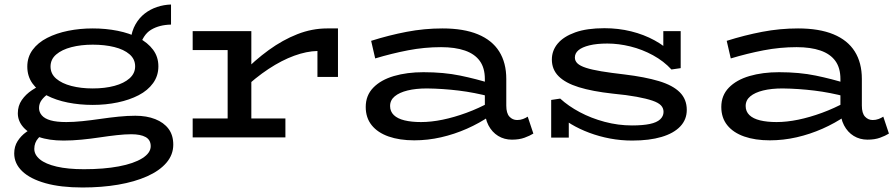

<svg xmlns="http://www.w3.org/2000/svg" viewBox="-20 -609 3970 851"><path d="M346 222Q249 222 181.5 203Q114 184 78.5 150Q43 116 43 71Q43 40 58 16.5Q73 -7 96 -23.5Q119 -40 142 -50L189 -25Q168 -17 150 3Q132 23 132 51Q132 77 157 97.5Q182 118 231.5 129.5Q281 141 352 141Q440 141 506.5 128.5Q573 116 610.5 92.5Q648 69 648 39Q648 11 625.5 -1.5Q603 -14 562 -14Q534 -14 498 -10Q462 -6 422 0Q382 6 341 10Q300 14 262 14Q197 14 152 -2Q107 -18 83 -45.5Q59 -73 59 -107Q59 -140 76.5 -165.5Q94 -191 122 -209.5Q150 -228 182 -240L226 -211Q210 -204 193 -192.5Q176 -181 164.5 -165.5Q153 -150 153 -130Q153 -112 165.5 -97.5Q178 -83 204.5 -75.5Q231 -68 274 -68Q306 -68 345 -72Q384 -76 425 -82Q466 -88 505.5 -92Q545 -96 580 -96Q630 -96 668 -81Q706 -66 727 -38Q748 -10 748 32Q748 77 717.5 112.5Q687 148 632 172.5Q577 197 504 209.5Q431 222 346 222ZM391 -144Q333 -144 280.5 -154.5Q228 -165 187.5 -186Q147 -207 124 -239Q101 -271 101 -314Q101 -356 124.5 -388Q148 -420 189 -441Q230 -462 282 -472.5Q334 -483 391 -483Q449 -483 501.5 -472.5Q554 -462 594.5 -441Q635 -420 658.5 -388.5Q682 -357 682 -315Q682 -273 658.5 -240.5Q635 -208 594.5 -187Q554 -166 501.5 -155Q449 -144 391 -144ZM391 -217Q445 -217 487.5 -228.5Q530 -240 554.5 -262Q579 -284 579 -315Q579 -347 554 -368.5Q529 -390 486.5 -400.5Q444 -411 391 -411Q339 -411 296.5 -400Q254 -389 229 -367.5Q204 -346 204 -314Q204 -282 229 -260.5Q254 -239 296.5 -228Q339 -217 391 -217ZM598 -397 559 -432Q564 -472 580.5 -501Q597 -530 621.5 -549Q646 -568 676 -578Q706 -588 738 -589V-500Q686 -499 649.5 -477Q613 -455 598 -397Z M1052 -208V-283Q1109 -342 1171 -387Q1233 -432 1298 -457.5Q1363 -483 1430 -483H1478V-268H1387V-383Q1339 -382 1284 -362Q1229 -342 1170.5 -303.5Q1112 -265 1052 -208ZM834 0V-84H1245V0ZM989 -24V-471H1094V-24ZM834 -387V-471H1088V-387Z M2249 10Q2215 10 2188 -6.5Q2161 -23 2145 -53.5Q2129 -84 2129 -125V-259Q2129 -308 2106.5 -339Q2084 -370 2040.5 -385Q1997 -400 1935 -400Q1861 -400 1788.5 -386Q1716 -372 1643 -350L1625 -428Q1704 -453 1782.5 -468Q1861 -483 1941 -483Q2035 -483 2098 -457Q2161 -431 2192.5 -381Q2224 -331 2224 -259V-141Q2224 -107 2238 -92Q2252 -77 2272 -77Q2286 -77 2298 -81.5Q2310 -86 2319 -92L2344 -17Q2328 -7 2304.5 1.5Q2281 10 2249 10ZM1816 13Q1751 13 1702.5 -4Q1654 -21 1627.5 -54Q1601 -87 1601 -135Q1601 -186 1634.5 -220.5Q1668 -255 1726 -272Q1784 -289 1857 -289Q1947 -289 2019.5 -274Q2092 -259 2155 -239V-180Q2083 -199 2013.5 -207.5Q1944 -216 1873 -217Q1823 -217 1786.5 -208Q1750 -199 1729.5 -182Q1709 -165 1709 -139Q1709 -115 1725.5 -99Q1742 -83 1773 -75.5Q1804 -68 1846 -68Q1891 -68 1942 -78.5Q1993 -89 2047.5 -109Q2102 -129 2155 -158L2153 -96Q2105 -63 2049.5 -38.5Q1994 -14 1935 -0.5Q1876 13 1816 13Z M2782 14Q2732 14 2684 5Q2636 -4 2592 -20.5Q2548 -37 2512 -58.5Q2476 -80 2450 -107L2501 -117V1H2423V-166L2463 -172Q2499 -139 2549.5 -112Q2600 -85 2660 -69Q2720 -53 2781 -53Q2829 -53 2860 -59.5Q2891 -66 2906 -80Q2921 -94 2921 -113Q2921 -130 2909.5 -142Q2898 -154 2871.5 -163Q2845 -172 2802 -180Q2759 -188 2696 -194Q2605 -204 2545.5 -222.5Q2486 -241 2456 -271Q2426 -301 2426 -345Q2426 -385 2452 -416Q2478 -447 2529.5 -465.5Q2581 -484 2659 -484Q2721 -484 2777.5 -470Q2834 -456 2881.5 -430Q2929 -404 2965 -367L2920 -354V-471H2997V-307L2956 -301Q2922 -338 2874.5 -364Q2827 -390 2774.5 -403Q2722 -416 2672 -416Q2625 -416 2592.5 -408Q2560 -400 2544 -386.5Q2528 -373 2528 -354Q2528 -339 2539.5 -328Q2551 -317 2577 -308.5Q2603 -300 2645 -293Q2687 -286 2748 -279Q2839 -268 2900.5 -249.5Q2962 -231 2993 -200Q3024 -169 3024 -122Q3024 -79 2995 -48.5Q2966 -18 2912 -2Q2858 14 2782 14Z M3825 10Q3791 10 3764 -6.5Q3737 -23 3721 -53.5Q3705 -84 3705 -125V-259Q3705 -308 3682.5 -339Q3660 -370 3616.5 -385Q3573 -400 3511 -400Q3437 -400 3364.5 -386Q3292 -372 3219 -350L3201 -428Q3280 -453 3358.5 -468Q3437 -483 3517 -483Q3611 -483 3674 -457Q3737 -431 3768.5 -381Q3800 -331 3800 -259V-141Q3800 -107 3814 -92Q3828 -77 3848 -77Q3862 -77 3874 -81.5Q3886 -86 3895 -92L3920 -17Q3904 -7 3880.5 1.5Q3857 10 3825 10ZM3392 13Q3327 13 3278.5 -4Q3230 -21 3203.5 -54Q3177 -87 3177 -135Q3177 -186 3210.5 -220.5Q3244 -255 3302 -272Q3360 -289 3433 -289Q3523 -289 3595.5 -274Q3668 -259 3731 -239V-180Q3659 -199 3589.5 -207.5Q3520 -216 3449 -217Q3399 -217 3362.5 -208Q3326 -199 3305.5 -182Q3285 -165 3285 -139Q3285 -115 3301.5 -99Q3318 -83 3349 -75.5Q3380 -68 3422 -68Q3467 -68 3518 -78.5Q3569 -89 3623.5 -109Q3678 -129 3731 -158L3729 -96Q3681 -63 3625.5 -38.5Q3570 -14 3511 -0.5Q3452 13 3392 13Z"/></svg>

Font: BioRhyme SemiExpanded
Style: Regular
Weight: 400
Width: 6
Designer: Aoife Mooney
Foundry: Aoife Mooney Type
Version: Version 1.600;gftools[0.9.33]